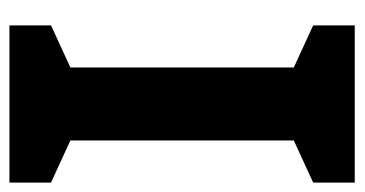

<svg xmlns="http://www.w3.org/2000/svg" viewBox="-198 -556 754 397"><g transform="rotate(90 178.5 -357.0)"><path d="M357 0H32V-86L119 -126V-588L32 -628V-714H357V-628L270 -588V-126L357 -86Z"/></g></svg>

Font: Noto Sans IKEA
Style: Bold
Weight: 600
Designer: Monotype Design Team
Foundry: Monotype Imaging Inc.
Version: Version 2.001